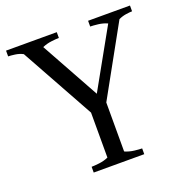

<svg xmlns="http://www.w3.org/2000/svg" viewBox="-127 -823 907 939"><g transform="rotate(-20 326.5 -353.5)"><path d="M203 0V-30Q217 -30 243 -33Q269 -36 291 -46V-280L80 -661Q61 -671 38.5 -674Q16 -677 4 -677V-707H268V-677Q254 -677 229 -674Q204 -671 181 -661L349 -357L519 -661Q497 -671 471 -674Q445 -677 431 -677V-707H649V-677Q638 -677 617.5 -674Q597 -671 578 -662L378 -301V-46Q401 -36 426.5 -33Q452 -30 466 -30V0Z"/></g></svg>

Font: Joan
Style: Regular
Weight: 400
Designer: Paolo Biagini
Version: Version 1.001; ttfautohint (v1.8.4.7-5d5b);gftools[0.9.30]